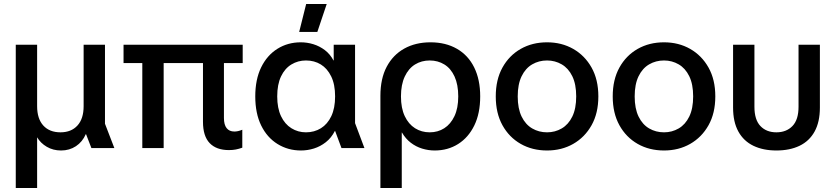

<svg xmlns="http://www.w3.org/2000/svg" viewBox="-20 -742 4182 962"><path d="M59 200V-518H166V-210Q166 -147 197 -113Q228 -79 283 -79Q337 -79 368 -113Q399 -147 399 -210V-518H506V-122L553 0H438L411 -70H410Q393 -31 360.5 -9.5Q328 12 286 12Q246 12 214.5 -6.5Q183 -25 166 -54V200Z M1127 10Q1064 10 1030.5 -25Q997 -60 997 -132V-465H1102V-151Q1102 -117 1115.5 -100Q1129 -83 1154 -83Q1163 -83 1172.5 -85Q1182 -87 1194 -92V-2Q1177 4 1161.5 7Q1146 10 1127 10ZM693 0V-465H800V0ZM599 -426V-518H1196V-426Z M1488 12Q1423 12 1370.5 -20.5Q1318 -53 1288.5 -113.5Q1259 -174 1259 -259Q1259 -344 1288.5 -404.5Q1318 -465 1370 -497.5Q1422 -530 1487 -530Q1519 -530 1550 -520.5Q1581 -511 1607.5 -491Q1634 -471 1651 -439H1652V-518H1759V-125L1806 0H1691L1659 -86H1658Q1640 -51 1612.5 -29.5Q1585 -8 1553 2Q1521 12 1488 12ZM1513 -79Q1555 -79 1588 -99.5Q1621 -120 1640 -160Q1659 -200 1659 -259Q1659 -319 1639.5 -359Q1620 -399 1587.5 -419Q1555 -439 1513 -439Q1473 -439 1440 -419Q1407 -399 1388 -359Q1369 -319 1369 -259Q1369 -200 1388 -160Q1407 -120 1440 -99.5Q1473 -79 1513 -79ZM1479 -582 1514 -722H1617L1570 -582Z M1886 200V-262Q1886 -348 1917.5 -407.5Q1949 -467 2005.5 -498.5Q2062 -530 2137 -530Q2213 -530 2269.5 -497.5Q2326 -465 2356 -404Q2386 -343 2386 -259Q2386 -174 2356.5 -113.5Q2327 -53 2275.5 -20.5Q2224 12 2158 12Q2126 12 2095 2.5Q2064 -7 2038 -27Q2012 -47 1994 -78H1993V200ZM2133 -79Q2174 -79 2206 -99.5Q2238 -120 2257 -160Q2276 -200 2276 -259Q2276 -318 2257.5 -358.5Q2239 -399 2206.5 -419Q2174 -439 2133 -439Q2092 -439 2059.5 -419Q2027 -399 2008 -358.5Q1989 -318 1989 -259Q1989 -200 2008 -160Q2027 -120 2059.5 -99.5Q2092 -79 2133 -79Z M2721 12Q2647 12 2589 -21Q2531 -54 2497.5 -114.5Q2464 -175 2464 -259Q2464 -343 2497.5 -403.5Q2531 -464 2589 -497Q2647 -530 2721 -530Q2794 -530 2852 -497Q2910 -464 2944 -403.5Q2978 -343 2978 -259Q2978 -175 2944 -114.5Q2910 -54 2852 -21Q2794 12 2721 12ZM2721 -79Q2761 -79 2794.5 -98.5Q2828 -118 2847.5 -158Q2867 -198 2867 -259Q2867 -320 2847.5 -360Q2828 -400 2794.5 -419.5Q2761 -439 2721 -439Q2680 -439 2646.5 -419.5Q2613 -400 2593.5 -360Q2574 -320 2574 -259Q2574 -198 2593.5 -158Q2613 -118 2646.5 -98.5Q2680 -79 2721 -79Z M3307 12Q3233 12 3175 -21Q3117 -54 3083.5 -114.5Q3050 -175 3050 -259Q3050 -343 3083.5 -403.5Q3117 -464 3175 -497Q3233 -530 3307 -530Q3380 -530 3438 -497Q3496 -464 3530 -403.5Q3564 -343 3564 -259Q3564 -175 3530 -114.5Q3496 -54 3438 -21Q3380 12 3307 12ZM3307 -79Q3347 -79 3380.5 -98.5Q3414 -118 3433.5 -158Q3453 -198 3453 -259Q3453 -320 3433.5 -360Q3414 -400 3380.5 -419.5Q3347 -439 3307 -439Q3266 -439 3232.5 -419.5Q3199 -400 3179.5 -360Q3160 -320 3160 -259Q3160 -198 3179.5 -158Q3199 -118 3232.5 -98.5Q3266 -79 3307 -79Z M3870 12Q3804 12 3755 -11.5Q3706 -35 3679.5 -83Q3653 -131 3653 -203V-518H3760V-207Q3760 -142 3790 -110.5Q3820 -79 3870 -79Q3920 -79 3950.5 -110.5Q3981 -142 3981 -207V-518H4088V-203Q4088 -131 4061.5 -83Q4035 -35 3986 -11.5Q3937 12 3870 12Z"/></svg>

Font: TikTok Sans 24pt Medium
Style: Regular
Weight: 500
Version: Version 4.000